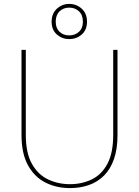

<svg xmlns="http://www.w3.org/2000/svg" viewBox="-20 -955 712 982"><path d="M425 -844Q425 -802 398 -778.5Q371 -755 334 -755Q298 -755 271 -778.5Q244 -802 244 -844Q244 -886 271 -910.5Q298 -935 334 -935Q371 -935 398 -910.5Q425 -886 425 -844ZM404 -844Q404 -878 384 -897Q364 -916 334 -916Q304 -916 284.5 -897Q265 -878 265 -844Q265 -811 284.5 -792.5Q304 -774 334 -774Q364 -774 384 -792.5Q404 -811 404 -844ZM90 -700H112V-265Q112 -173 143 -117.5Q174 -62 225.5 -37.5Q277 -13 338 -13Q399 -13 449.5 -37.5Q500 -62 529.5 -117.5Q559 -173 559 -265V-700H581V-265Q581 -193 563 -141.5Q545 -90 512 -57Q479 -24 434.5 -8.5Q390 7 338 7Q269 7 213 -21Q157 -49 123.5 -109Q90 -169 90 -265Z"/></svg>

Font: Albert Sans Thin
Style: Regular
Weight: 250
Designer: Andreas Rasmussen
Foundry: a.Foundry
Version: Version 1.025